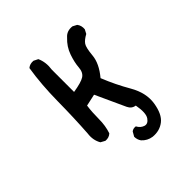

<svg xmlns="http://www.w3.org/2000/svg" viewBox="-168 -591 836 836"><g transform="rotate(-45 250.0 -173.0)"><path d="M299 127Q271 123 252 102Q242 88 242 70L254 49Q264 41 279 43Q289 62 307 68Q325 74 339 53.5Q353 33 343 -21Q321 -24 311 -45.5Q301 -67 283.5 -105.5Q266 -144 248 -183L193 -171Q188 -134 188 -93Q188 -52 176 -17Q162 -4 141 -6L121 -17Q104 -46 109 -83Q115 -173 116 -274.5Q117 -376 131 -464Q145 -476 166 -474L186 -464Q201 -431 195 -390V-253Q246 -261 264.5 -273Q283 -285 285 -314Q287 -343 299.5 -379Q312 -415 341 -442Q360 -464 392 -460L411 -450Q423 -435 421 -413L411 -394Q387 -381 377.5 -367Q368 -353 364 -308Q360 -263 319 -214Q345 -149 380 -88.5Q415 -28 406 29Q397 86 368 108.5Q339 131 299 127Z"/></g></svg>

Font: Kosefont JP
Style: Regular
Weight: 400
Designer: Nozomi Seto 瀬戸のぞみ
Version: Version 3.00;June 19, 2020